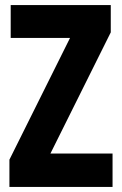

<svg xmlns="http://www.w3.org/2000/svg" viewBox="-20 -734 479 754"><path d="M422 0H17V-107L255 -585H22V-714H415V-607L178 -131H422Z"/></svg>

Font: Noto Sans Gurmukhi ExtraCondensed ExtraBold
Style: Regular
Weight: 800
Width: 2
Designer: Jelle Bosma - Monotype Design Team
Foundry: Monotype Imaging Inc.
Version: Version 2.004; ttfautohint (v1.8.4.7-5d5b)